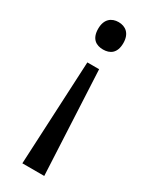

<svg xmlns="http://www.w3.org/2000/svg" viewBox="-191 -592 652 820"><g transform="rotate(30 134.5 -182.0)"><path d="M196 -478C196 -526 168 -546 134 -546C100 -546 72 -526 72 -478C72 -428 100 -411 134 -411C168 -411 196 -428 196 -478ZM104 -330 79 182H187L162 -330Z"/></g></svg>

Font: Noto Sans Arabic
Style: Regular
Weight: 400
Designer: Monotype Design Team, Nadine Chahine, Nizar Qandah and Khaled Hosny
Foundry: Monotype Imaging Inc.
Version: Version 2.012